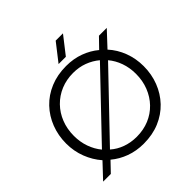

<svg xmlns="http://www.w3.org/2000/svg" viewBox="-224 -1067 1268 1268"><g transform="rotate(-45 410.0 -433.5)"><path d="M410 13Q342 13 283.5 -8.5Q225 -30 180 -68L115 0H43L140 -103Q97 -152 72.5 -215.5Q48 -279 48 -350Q48 -425 73.5 -491Q99 -557 146.5 -607Q194 -657 261 -685Q328 -713 410 -713Q479 -713 537 -691.5Q595 -670 639 -633L705 -701H778L680 -596Q724 -548 748 -484.5Q772 -421 772 -350Q772 -275 746.5 -209Q721 -143 673.5 -93Q626 -43 559.5 -15Q493 13 410 13ZM410 -52Q473 -52 526 -74Q579 -96 618 -136.5Q657 -177 678.5 -231.5Q700 -286 700 -350Q700 -407 682.5 -456.5Q665 -506 633 -544L225 -118Q261 -86 308.5 -69Q356 -52 410 -52ZM187 -155 595 -582Q558 -613 511.5 -630.5Q465 -648 410 -648Q348 -648 295 -626Q242 -604 202.5 -563.5Q163 -523 141.5 -468.5Q120 -414 120 -350Q120 -293 137.5 -243.5Q155 -194 187 -155ZM384 -757 480 -880H548L452 -757Z"/></g></svg>

Font: MuseoModerno Thin Light
Style: Regular
Weight: 300
Version: Version 1.003